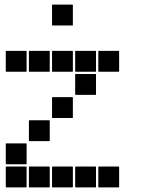

<svg xmlns="http://www.w3.org/2000/svg" viewBox="-20 -815 640 830"><path d="M207 -795H293Q295 -795 295 -793V-707Q295 -705 293 -705H207Q205 -705 205 -707V-793Q205 -795 207 -795ZM407 -595H493Q495 -595 495 -593V-507Q495 -505 493 -505H407Q405 -505 405 -507V-593Q405 -595 407 -595ZM307 -595H393Q395 -595 395 -593V-507Q395 -505 393 -505H307Q305 -505 305 -507V-593Q305 -595 307 -595ZM207 -595H293Q295 -595 295 -593V-507Q295 -505 293 -505H207Q205 -505 205 -507V-593Q205 -595 207 -595ZM107 -595H193Q195 -595 195 -593V-507Q195 -505 193 -505H107Q105 -505 105 -507V-593Q105 -595 107 -595ZM7 -595H93Q95 -595 95 -593V-507Q95 -505 93 -505H7Q5 -505 5 -507V-593Q5 -595 7 -595ZM307 -495H393Q395 -495 395 -493V-407Q395 -405 393 -405H307Q305 -405 305 -407V-493Q305 -495 307 -495ZM207 -395H293Q295 -395 295 -393V-307Q295 -305 293 -305H207Q205 -305 205 -307V-393Q205 -395 207 -395ZM107 -295H193Q195 -295 195 -293V-207Q195 -205 193 -205H107Q105 -205 105 -207V-293Q105 -295 107 -295ZM7 -195H93Q95 -195 95 -193V-107Q95 -105 93 -105H7Q5 -105 5 -107V-193Q5 -195 7 -195ZM407 -95H493Q495 -95 495 -93V-7Q495 -5 493 -5H407Q405 -5 405 -7V-93Q405 -95 407 -95ZM307 -95H393Q395 -95 395 -93V-7Q395 -5 393 -5H307Q305 -5 305 -7V-93Q305 -95 307 -95ZM207 -95H293Q295 -95 295 -93V-7Q295 -5 293 -5H207Q205 -5 205 -7V-93Q205 -95 207 -95ZM107 -95H193Q195 -95 195 -93V-7Q195 -5 193 -5H107Q105 -5 105 -7V-93Q105 -95 107 -95ZM7 -95H93Q95 -95 95 -93V-7Q95 -5 93 -5H7Q5 -5 5 -7V-93Q5 -95 7 -95Z"/></svg>

Font: Pixel Panel Black
Style: Regular
Weight: 900
Monospace: yes
Designer: Óliver Lalan
Foundry: Óliver Lalan
Version: Version 1.000; ttfautohint (v1.8.4.7-5d5b-dirty);gftools[0.9